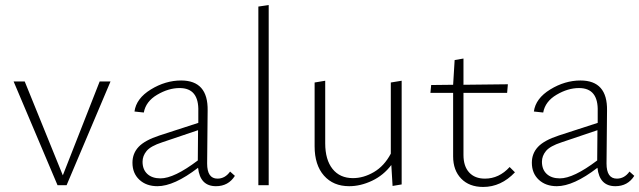

<svg xmlns="http://www.w3.org/2000/svg" viewBox="-20 -734 2534 761"><path d="M375 -411H418L244 0H208L34 -411H78L229 -39Z M892 -54 911 -37Q885 4 836 4Q773 4 765 -69Q670 4 604 4Q560 4 532.5 -21.5Q505 -47 505 -89Q505 -126 529.5 -152Q554 -178 612 -197L766 -247V-292Q769 -385 692 -385Q648 -385 603 -358.5Q558 -332 550 -288L513 -292Q520 -344 578 -379.5Q636 -415 698 -415Q805 -415 803 -296L801 -86Q801 -26 842 -26Q872 -26 892 -54ZM545 -93Q545 -62 564 -44.5Q583 -27 616 -27Q670 -27 764 -98L765 -218L623 -170Q577 -155 561 -135.5Q545 -116 545 -93Z M1004 0V-708L1045 -714V0Z M1529 -407 1572 -414V-3L1536 3L1531 -80Q1500 -39 1454.5 -17.5Q1409 4 1364 4Q1301 4 1264 -38Q1227 -80 1227 -154V-407L1269 -414V-166Q1269 -101 1298 -64.5Q1327 -28 1379 -28Q1421 -28 1462 -52Q1503 -76 1529 -125Z M2000 -72 2021 -51Q1966 7 1895 7Q1840 7 1808 -26Q1776 -59 1776 -114V-366H1686L1689 -397L1776 -398L1782 -496L1817 -502V-398L1993 -400L1990 -366H1817V-120Q1817 -75 1839.5 -50.5Q1862 -26 1902 -26Q1958 -26 2000 -72Z M2475 -54 2494 -37Q2468 4 2419 4Q2356 4 2348 -69Q2253 4 2187 4Q2143 4 2115.5 -21.5Q2088 -47 2088 -89Q2088 -126 2112.5 -152Q2137 -178 2195 -197L2349 -247V-292Q2352 -385 2275 -385Q2231 -385 2186 -358.5Q2141 -332 2133 -288L2096 -292Q2103 -344 2161 -379.5Q2219 -415 2281 -415Q2388 -415 2386 -296L2384 -86Q2384 -26 2425 -26Q2455 -26 2475 -54ZM2128 -93Q2128 -62 2147 -44.5Q2166 -27 2199 -27Q2253 -27 2347 -98L2348 -218L2206 -170Q2160 -155 2144 -135.5Q2128 -116 2128 -93Z"/></svg>

Font: EauTestText Light
Style: Regular
Weight: 300
Designer: Christian Thalmann (Catharsis Fonts)
Version: Version 0.001;PS 000.001;hotconv 1.0.88;makeotf.lib2.5.64775